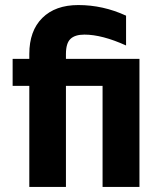

<svg xmlns="http://www.w3.org/2000/svg" viewBox="-20 -740 615 760"><path d="M532 -507V0H386V-400H241V0H96V-400H30V-507H96V-526Q96 -618 147.5 -669Q199 -720 290 -720Q388 -720 479 -678V-560Q384 -603 314 -603Q277 -603 259 -586Q241 -569 241 -526V-507Z"/></svg>

Font: Hind Bold
Style: Regular
Weight: 700
Designer: Manushi Parikh, Satya Rajpurohit
Foundry: Indian Type Foundry
Version: Version 1.201;PS 1.0;hotconv 1.0.78;makeotf.lib2.5.61930; tt